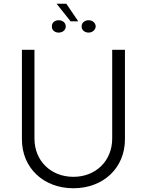

<svg xmlns="http://www.w3.org/2000/svg" viewBox="-20 -994 783 1025"><path d="M579 -728V-254C579 -136 492 -50 372 -50C251 -50 164 -136 164 -254V-728H97V-250C97 -98 212 11 372 11C531 11 647 -97 647 -250V-728ZM257 -853C256 -834 272 -820 293 -820C315 -820 331 -834 331 -853C331 -872 315 -886 293 -886C272 -886 256 -872 257 -853ZM282 -974 357 -880H398L334 -974ZM416 -853C415 -834 432 -820 453 -820C474 -820 490 -835 491 -853C490 -872 474 -886 453 -886C432 -886 415 -872 416 -853Z"/></svg>

Font: Wafeq Light
Style: Regular
Weight: 300
Designer: Rasmus Andersson & Azza Alameddine
Foundry: Google & TypeTogether
Version: Version 3.000;January 28, 2025;FontCreator 15.0.0.3014 64-bi